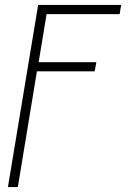

<svg xmlns="http://www.w3.org/2000/svg" viewBox="-20 -540 540 775"><path d="M12 215 134 -520H469L463 -483H168L136 -289H369L362 -252H129L52 215Z"/></svg>

Font: Iosevka Extralight
Style: Italic
Weight: 200
Italic angle: -9°
Monospace: yes
Designer: Belleve Invis
Foundry: Belleve Invis
Version: Version 32.5.0; ttfautohint (v1.8.4)